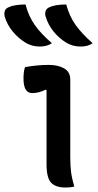

<svg xmlns="http://www.w3.org/2000/svg" viewBox="-68 -834 438 858"><path d="M46 -814Q60 -761 88 -721.5Q116 -682 164 -641Q152 -633 138.5 -629.5Q125 -626 111 -626Q73 -626 45 -644Q14 -663 -11 -693Q-36 -723 -47 -760Q-50 -772 -47 -783.5Q-44 -795 -31 -801Q-4 -814 46 -814ZM228 -814Q242 -761 270.5 -721.5Q299 -682 346 -641Q335 -633 321.5 -629.5Q308 -626 293 -626Q256 -626 227 -644Q196 -663 171.5 -693Q147 -723 136 -760Q132 -772 135.5 -783.5Q139 -795 151 -801Q178 -814 228 -814ZM140 -100V-432L135 -433Q122 -426 106.5 -422Q91 -418 76 -418Q37 -418 37 -483Q37 -497 38.5 -510.5Q40 -524 44 -534Q71 -539 97.5 -541.5Q124 -544 150 -544Q191 -544 218.5 -528.5Q246 -513 246 -478V-132Q246 -94 249.5 -66Q253 -38 264 0Q245 4 225 4Q181 4 160.5 -17.5Q140 -39 140 -100Z"/></svg>

Font: Recursive Sn Csl St Med
Style: Regular
Weight: 500
Version: Version 1.079;hotconv 1.0.112;makeotfexe 2.5.65598; ttfautoh